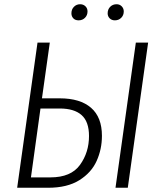

<svg xmlns="http://www.w3.org/2000/svg" viewBox="-20 -886 758 906"><path d="M461 -245Q461 -182 436 -126.5Q411 -71 354 -35.5Q297 0 207 0H61L157 -685H215L178 -422H262Q358 -422 409.5 -377.5Q461 -333 461 -245ZM621 -685H679L583 0H525ZM400 -244Q400 -312 365 -343Q330 -374 262 -374H171L126 -49H218Q315 -49 357.5 -108Q400 -167 400 -244ZM317 -823Q317 -842 329 -854Q341 -866 358 -866Q373 -866 383 -856.5Q393 -847 393 -832Q393 -814 381 -802Q369 -790 351 -790Q335 -790 326 -799.5Q317 -809 317 -823ZM488 -823Q488 -842 500 -854Q512 -866 530 -866Q545 -866 554.5 -856Q564 -846 564 -832Q564 -814 552 -802Q540 -790 522 -790Q507 -790 497.5 -799.5Q488 -809 488 -823Z"/></svg>

Font: Fira Sans Condensed Light
Style: Italic
Weight: 300
Width: 3
Italic angle: -8°
Designer: Carrois Corporate & Edenspiekermann AG
Foundry: Carrois Corporate GbR & Edenspiekermann AG
Version: Version 4.203